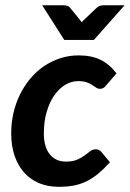

<svg xmlns="http://www.w3.org/2000/svg" viewBox="-20 -702 493 729"><path d="M397.5 -85.9Q373.5 -59.6 351.8 -41.7Q330.1 -23.9 307.1 -12.9Q284.2 -2 259 2.7Q233.9 7.3 203.1 7.3Q160.6 7.3 127.2 -7.1Q93.8 -21.5 70.6 -48.1Q47.4 -74.7 34.9 -112.1Q22.5 -149.4 22.5 -195.8Q22.5 -235.4 31 -272.7Q39.6 -310.1 55.7 -342.8Q71.8 -375.5 94.7 -403.1Q117.7 -430.7 146.2 -450.2Q174.8 -469.7 208.3 -480.7Q241.7 -491.7 278.8 -491.7Q327.6 -491.7 361.8 -474.9Q396 -458 422.4 -423.3L382.3 -377Q378.4 -371.6 372.6 -368.2Q366.7 -364.7 359.9 -364.7Q351.6 -364.7 345 -369.4Q338.4 -374 330.1 -379.4Q321.8 -384.8 309.3 -389.4Q296.9 -394 276.9 -394Q251 -394 227.5 -379.9Q204.1 -365.7 186 -339.8Q168 -314 157.2 -277.3Q146.5 -240.7 146.5 -195.3Q146.5 -143.6 169.2 -116Q191.9 -88.4 230 -88.4Q256.3 -88.4 272.9 -95.7Q289.6 -103 301.3 -111.8Q313 -120.6 322.5 -127.9Q332 -135.3 343.8 -135.3Q350.1 -135.3 355.7 -132.3Q361.3 -129.4 365.7 -124ZM140.1 -682.1H222.7Q229.5 -682.1 235.8 -679.7Q242.2 -677.2 245.1 -673.8L281.2 -629.4Q283.2 -627 285.4 -624Q287.6 -621.1 290 -617.7L301.8 -629.4L348.6 -673.8Q352.1 -677.2 359.1 -679.7Q366.2 -682.1 373.5 -682.1H453.1L336.4 -550.3H224.1Z"/></svg>

Font: Carlito
Style: Bold Italic
Weight: 700
Italic angle: -7°
Designer: Lukasz Dziedzic
Foundry: tyPoland Lukasz Dziedzic
Version: Version 1.104